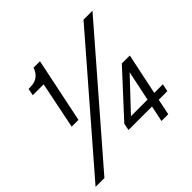

<svg xmlns="http://www.w3.org/2000/svg" viewBox="-193 -910 1092 1092"><g transform="rotate(-45 352.5 -364.5)"><path d="M131.4 -338.3 189 -621.3H101.3L110 -663.6H124.9Q161.3 -663.6 183.9 -681.9Q206.4 -700.1 215 -729H267L185.9 -338.3ZM-14.7 0 609.3 -721H681.4L56.4 0ZM515.3 0 590.6 -359.1 608 -350.3 411.9 -142H668.6L658.9 -96.4H346.4L354.9 -138.7L587.1 -390.7H651.3L569.7 0Z"/></g></svg>

Font: Mona Sans
Style: Italic
Weight: 200
Italic angle: -11.6951°
Designer: Deni Anggara
Foundry: GitHub
Version: Version 2.000